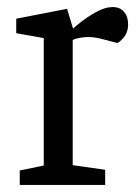

<svg xmlns="http://www.w3.org/2000/svg" viewBox="-20 -524 396 544"><path d="M36 0V-41L104 -55V-416L26 -430V-471L170 -499L187 -443Q192 -448 210.5 -462.5Q229 -477 253.5 -490.5Q278 -504 299 -504Q320 -504 331.5 -490.5Q343 -477 343 -455Q343 -438 335.5 -425Q328 -412 313 -402L271 -413Q259 -416 250 -417.5Q241 -419 230 -419Q219 -419 207 -417Q195 -415 186 -411V-56L278 -43V0Z"/></svg>

Font: Faustina
Style: Regular
Weight: 400
Designer: Alfonso Garcia
Foundry: http://www.omnibus-type.com
Version: Version 1.200